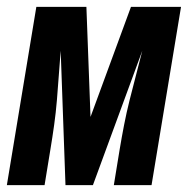

<svg xmlns="http://www.w3.org/2000/svg" viewBox="-37 -540 557 560"><path d="M-17 0 69 -520H215L227 -199L345 -520H491L405 0H295L312 -104Q318 -140 325 -176Q332 -212 341 -248Q350 -284 359.5 -320Q369 -356 378 -392L234 0H154L140 -392Q137 -356 134.5 -320Q132 -284 129 -248Q126 -212 121 -176Q116 -140 110 -104L93 0Z"/></svg>

Font: Iosevka Extrabold Oblique
Style: Regular
Weight: 800
Italic angle: -9°
Monospace: yes
Designer: Belleve Invis
Foundry: Belleve Invis
Version: Version 32.5.0; ttfautohint (v1.8.4)